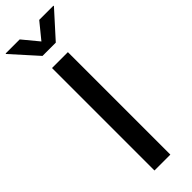

<svg xmlns="http://www.w3.org/2000/svg" viewBox="-348 -954 964 964"><g transform="rotate(-45 134.0 -472.0)"><path d="M189.9 -727.5V0H77.1V-727.5ZM64 -943.8 133.8 -859.4 202.6 -943.8H303.7V-940.4L180.7 -804.2H86.4L-36.1 -940.4V-943.8Z"/></g></svg>

Font: V-Inter
Style: Medium-500
Weight: 500
Designer: Rasmus Andersson
Foundry: rsms
Version: Version 4.000;git-4146feb